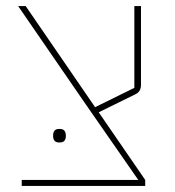

<svg xmlns="http://www.w3.org/2000/svg" viewBox="-20 -616 581 636"><path d="M52 -20H438L265 -269L40 -596H65L295 -261L425 -325V-596H447V-334Q447 -324 442.5 -316Q438 -308 427 -303L307 -244L461 -20V0H52ZM177 -144Q165 -144 160.5 -150Q156 -156 156 -164V-169Q156 -177 160.5 -183Q165 -189 177 -189Q189 -189 193.5 -183Q198 -177 198 -169V-164Q198 -156 193.5 -150Q189 -144 177 -144Z"/></svg>

Font: IBM Plex Sans Hebrew Thin
Style: Regular
Weight: 100
Designer: Mike Abbink, Paul van der Laan, Pieter van Rosmalen, Yanek Iontef
Foundry: Bold Monday
Version: Version 1.2